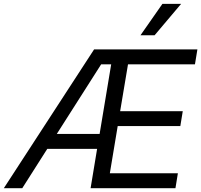

<svg xmlns="http://www.w3.org/2000/svg" viewBox="-40 -986 1054 1006"><path d="M-19.9 0 453.1 -727.3H994.3L981.5 -649.1H630.7L589.5 -403.4H917.6L904.8 -325.3H576.7L535.5 -78.1H892L879.3 0H434.7L468.8 -206H207.7L76.7 0ZM257.5 -284.1H481.9L542.6 -649.1H490.1ZM696 -801.1 811.1 -965.9H909.1L769.9 -801.1Z"/></svg>

Font: Inter UI
Style: Italic
Weight: 400
Italic angle: -9.39999°
Designer: Rasmus Andersson
Foundry: rsms
Version: 3.2;8d6f07862